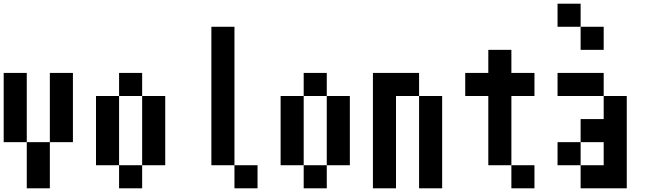

<svg xmlns="http://www.w3.org/2000/svg" viewBox="-20 -1020 3540 1040"><path d="M0 -250V-625H125V-250ZM125 -250H250V0H125ZM250 -250V-625H375V-250Z M500 -125V-500H625V-125ZM625 -125H750V0H625ZM625 -500V-625H750V-500ZM750 -125V-500H875V-125Z M1125 -125V-875H1250V-125ZM1250 -125H1375V0H1250Z M1500 -125V-500H1625V-125ZM1625 -125H1750V0H1625ZM1625 -500V-625H1750V-500ZM1750 -125V-500H1875V-125Z M2000 0V-625H2250V-500H2125V0ZM2250 0V-500H2375V0Z M2500 -500V-625H2625V-750H2750V-625H2875V-500H2750V-125H2625V-500ZM2750 -125H2875V0H2750Z M3000 -125V-250H3125V-125ZM3000 -500V-625H3250V-500ZM3000 -875V-1000H3125V-875ZM3125 -250V-375H3250V-500H3375V0H3125V-125H3250V-250ZM3125 -875H3250V-750H3125Z"/></svg>

Font: GalmuriMono7 Regular
Style: Regular
Weight: 400
Designer: Lee Minseo (quiple)
Version: Version 2.399;hotconv 1.1.1;makeotfexe 2.6.0 DEVELOPMENT